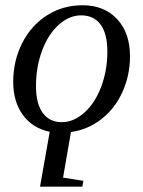

<svg xmlns="http://www.w3.org/2000/svg" viewBox="-20 -491 540 724"><path d="M294.4 190.9 290.5 212.9H130.9L167.5 5.9Q103 -7.3 66.4 -57.4Q29.8 -107.4 29.8 -182.6Q29.8 -261.2 63.5 -328.1Q97.2 -395 157 -433.1Q216.8 -471.2 291.5 -471.2Q372.6 -471.2 421.4 -419.2Q470.2 -367.2 470.2 -278.8Q470.2 -207.5 442.1 -145Q414.1 -82.5 362.8 -42.2Q311.5 -2 247.6 6.8L217.8 178.7ZM115.7 -166Q115.7 -99.6 141.4 -64.9Q167 -30.3 212.9 -30.3Q257.3 -30.3 297.6 -65.9Q337.9 -101.6 361.3 -163.3Q384.8 -225.1 384.8 -295.9Q384.8 -363.8 359.4 -398.4Q334 -433.1 285.6 -433.1Q241.2 -433.1 201.4 -397.5Q161.6 -361.8 138.7 -300Q115.7 -238.3 115.7 -166Z"/></svg>

Font: Liberation Serif
Style: Italic
Weight: 400
Italic angle: -16.333°
Designer: Steve Matteson
Foundry: Ascender Corporation
Version: Version 2.1.5